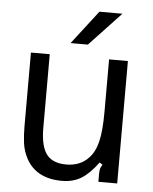

<svg xmlns="http://www.w3.org/2000/svg" viewBox="-54 -808 687 864"><g transform="rotate(5 289.0 -376.5)"><path d="M95 -77Q78 -110 73.5 -144.5Q69 -179 69 -220V-553H154V-220Q154 -132 186 -96Q214 -65 271 -65Q334 -65 372 -106Q399 -134 410.5 -183Q422 -232 422 -317V-553H507V0H422V-36Q422 -50 424.5 -59.5Q427 -69 434 -78L420 -87Q382 -35 345 -12.5Q308 10 258 10Q141 10 95 -77ZM321 -611H243L360 -763H464Z"/></g></svg>

Font: Open Sauce Sans
Style: Regular
Weight: 400
Designer: Alfredo Marco Pradil
Foundry: Creative Sauce Fz LLC
Version: Version 1.477